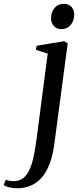

<svg xmlns="http://www.w3.org/2000/svg" viewBox="-144 -754 420 1028"><path d="M146.5 19.5Q136 98.5 109.8 150.5Q83.5 202.5 42.5 228.2Q1.5 254 -52 254Q-74 254 -93.8 249.2Q-113.5 244.5 -124.5 237L-113 208.5Q-105.5 211.5 -94 213.8Q-82.5 216 -72 216Q-43 216 -22.8 201.8Q-2.5 187.5 11.5 159.5Q25.5 131.5 34.8 90.2Q44 49 51 -4.5L111.5 -467L48.5 -487L52.5 -509L199.5 -533.5L218.5 -521.5ZM184.5 -598Q159 -598 144 -614.8Q129 -631.5 129.5 -656Q129.5 -690.5 148.5 -712Q167.5 -733.5 197.5 -733.5Q224.5 -733.5 239 -716.8Q253.5 -700 253.5 -676.5Q253 -642 234.2 -620Q215.5 -598 184.5 -598Z"/></svg>

Font: Merriweather 96pt
Style: Italic
Weight: 400
Italic angle: -7.8°
Version: Version 2.101